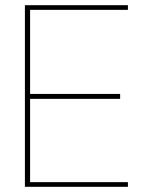

<svg xmlns="http://www.w3.org/2000/svg" viewBox="-20 -720 571 740"><path d="M76 0V-700H473V-682H96V-358H443V-339H96V-18H473V0Z"/></svg>

Font: DM Sans 16pt Thin
Style: Regular
Weight: 250
Version: Version 4.004;gftools[0.9.30]